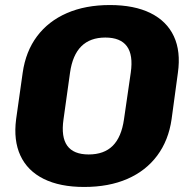

<svg xmlns="http://www.w3.org/2000/svg" viewBox="-20 -731 748 762"><path d="M314 11Q218 11 153.5 -21Q89 -53 61 -113.5Q33 -174 44 -258L70 -442Q82 -527 127 -587Q172 -647 245.5 -679Q319 -711 416 -711Q513 -711 577.5 -679Q642 -647 670 -587Q698 -527 686 -442L661 -258Q649 -174 604 -113.5Q559 -53 485.5 -21Q412 11 314 11ZM332 -118Q393 -118 427.5 -152.5Q462 -187 472 -257L499 -443Q509 -513 483.5 -547.5Q458 -582 398 -582Q338 -582 303 -547.5Q268 -513 258 -443L232 -257Q222 -187 247 -152.5Q272 -118 332 -118Z"/></svg>

Font: Pathway Extreme SemiCondensed ExtraBold
Style: Italic
Weight: 800
Width: 4
Italic angle: -8°
Version: Version 1.001;gftools[0.9.26]